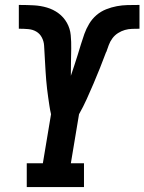

<svg xmlns="http://www.w3.org/2000/svg" viewBox="-20 -755 583 775"><path d="M88 0V-96H153L186 -294Q182 -311 179.5 -328Q177 -345 174.5 -362Q172 -379 170 -396.5Q168 -414 166.5 -431.5Q165 -449 164 -466Q163 -483 162 -500.5Q161 -518 160 -536Q159 -554 158 -571Q157 -588 149 -603.5Q141 -619 126.5 -627.5Q112 -636 94 -637.5Q76 -639 59 -639H58Q58 -639 58 -639Q58 -639 57 -639H56V-735H57Q57 -735 58 -735Q59 -735 59 -735H60Q60 -735 60.5 -735Q61 -735 61 -735Q89 -735 116.5 -733.5Q144 -732 169.5 -724.5Q195 -717 216 -701.5Q237 -686 250 -663Q263 -640 265.5 -613Q268 -586 267.5 -558.5Q267 -531 266.5 -503.5Q266 -476 266 -449Q273 -470 280 -491Q287 -512 293.5 -533Q300 -554 306.5 -575.5Q313 -597 320.5 -618Q328 -639 340 -659Q352 -679 369.5 -694Q387 -709 408.5 -717.5Q430 -726 451.5 -730Q473 -734 494.5 -734.5Q516 -735 538 -735Q538 -735 538.5 -735Q539 -735 539 -735H541Q541 -735 541.5 -735Q542 -735 542 -735H543V-639H542Q528 -639 513 -638.5Q498 -638 484 -634Q470 -630 456.5 -621.5Q443 -613 433.5 -600Q424 -587 419 -573Q414 -559 409 -545L408 -544Q396 -512 383.5 -480.5Q371 -449 357.5 -417.5Q344 -386 330 -355Q316 -324 299 -294L266 -96H319V0Z"/></svg>

Font: Iosevka Gothic
Style: Bold Italic
Weight: 700
Italic angle: -9°
Monospace: yes
Designer: Belleve Invis
Foundry: Belleve Invis
Version: Version 15.5.1; ttfautohint (v1.8.4)